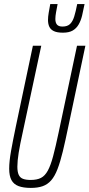

<svg xmlns="http://www.w3.org/2000/svg" viewBox="-20 -912 438 940"><path d="M131 8Q94 8 70.5 -1Q47 -10 36 -30.5Q25 -51 25 -86Q25 -122 34 -172.5Q43 -223 58 -295L141 -688H182L91 -263Q78 -205 71.5 -164.5Q65 -124 65 -96Q65 -71 71.5 -56.5Q78 -42 92.5 -36.5Q107 -31 130 -31Q161 -31 180.5 -41Q200 -51 214 -76.5Q228 -102 240 -147Q252 -192 267 -263L357 -688H398L315 -295Q300 -222 287.5 -170.5Q275 -119 261.5 -84Q248 -49 230.5 -29Q213 -9 189 -0.5Q165 8 131 8ZM288 -752Q260 -752 244 -759.5Q228 -767 221.5 -781Q215 -795 215 -814Q215 -830 218.5 -850Q222 -870 226 -892H262Q258 -871 254.5 -852Q251 -833 251 -819Q251 -801 259 -791.5Q267 -782 286 -782Q310 -782 323 -794.5Q336 -807 343.5 -831.5Q351 -856 358 -892H394Q388 -861 382 -836Q376 -811 365 -792Q354 -773 336 -762.5Q318 -752 288 -752Z"/></svg>

Font: Saira UltraCondensed ExtraLight
Style: Italic
Weight: 250
Width: 1
Italic angle: -12°
Designer: Hector Gatti with collaboration of the Omnibus-Type team
Foundry: Omnibus-Type
Version: Version 1.101